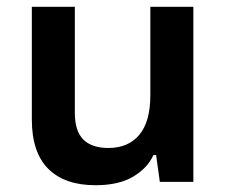

<svg xmlns="http://www.w3.org/2000/svg" viewBox="-20 -537 674 567"><path d="M262 10Q171 10 122.5 -38.5Q74 -87 74 -184V-517H201V-204Q201 -150 226 -125Q251 -100 300 -100Q359 -100 391.5 -139Q424 -178 424 -256V-517H551V0H452L441 -79H433Q416 -41 373.5 -15.5Q331 10 262 10Z"/></svg>

Font: Noto Sans Thai UI SemBd
Style: Regular
Weight: 600
Designer: Monotype Design Team
Foundry: Monotype Imaging Inc.
Version: Version 2.000;GOOG;noto-source:20170915:90ef993387c0